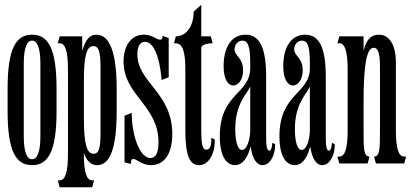

<svg xmlns="http://www.w3.org/2000/svg" viewBox="-20 -688 1736 808"><path d="M80 -116V-419C80 -489 94 -517 115 -517C136 -517 150 -489 150 -419V-116C150 -46 136 -18 115 -18C94 -18 80 -46 80 -116ZM12 -220C12 -49 48 7 115 7C182 7 218 -49 218 -220V-315C218 -486 182 -542 115 -542C48 -542 12 -486 12 -315Z M231 71H223L231 100H368L376 71H368C344 71 333 36 333 -40V-44C346 -9 363 7 389 7C444 7 471 -67 471 -220V-315C471 -465 442 -542 386 -542C357 -542 340 -522 326 -473V-535H231L223 -506H231C255 -506 266 -471 266 -395V-40C266 36 255 71 231 71ZM333 -189V-346C333 -453 344 -494 373 -494C395 -494 403 -471 403 -406V-129C403 -64 396 -41 374 -41C345 -41 333 -83 333 -189Z M558 -460C558 -340 705 -299 705 -124C705 -36 668 7 616 7C576 7 556 -19 541 -19C531 -19 531 -7 531 2L504 -5V-201L534 -213L535 -191C539 -107 571 -23 613 -23C632 -23 647 -39 647 -89C647 -245 500 -286 500 -429C500 -498 534 -542 585 -542C621 -542 638 -521 654 -521C664 -521 664 -531 664 -537L690 -528V-363L660 -351L659 -362C652 -441 629 -512 590 -512C572 -512 558 -497 558 -460Z M827 -137V-486C827 -506 875 -506 875 -506L867 -535H827V-668L795 -639C795 -582 767 -535 720 -535L712 -506H718C748 -506 760 -474 760 -395V-137C760 -26 782 7 817 7C853 7 884 -30 884 -101L869 -108C871 -74 863 -58 848 -58C832 -58 827 -82 827 -137Z M1033 -419V-402C1033 -291 905 -297 905 -114C905 -13 944 7 969 7C992 7 1019 -10 1034 -70H1035C1042 -22 1059 7 1085 7C1115 7 1138 -31 1138 -81L1126 -87C1125 -66 1120 -54 1113 -54C1104 -54 1100 -71 1100 -110V-365C1100 -487 1073 -542 1013 -542C956 -542 921 -492 921 -409C921 -295 1003 -313 1003 -392C1003 -447 967 -451 967 -481C967 -500 981 -517 1000 -517C1027 -517 1033 -484 1033 -419ZM970 -144C970 -253 1020 -293 1032 -322H1033V-140C1033 -109 1022 -57 998 -57C981 -57 970 -91 970 -144Z M1284 -419V-402C1284 -291 1156 -297 1156 -114C1156 -13 1195 7 1220 7C1243 7 1270 -10 1285 -70H1286C1293 -22 1310 7 1336 7C1366 7 1389 -31 1389 -81L1377 -87C1376 -66 1371 -54 1364 -54C1355 -54 1351 -71 1351 -110V-365C1351 -487 1324 -542 1264 -542C1207 -542 1172 -492 1172 -409C1172 -295 1254 -313 1254 -392C1254 -447 1218 -451 1218 -481C1218 -500 1232 -517 1251 -517C1278 -517 1284 -484 1284 -419ZM1221 -144C1221 -253 1271 -293 1283 -322H1284V-140C1284 -109 1273 -57 1249 -57C1232 -57 1221 -91 1221 -144Z M1408 0H1527L1535 -29C1510 -29 1510 -64 1510 -140V-258C1510 -417 1523 -487 1553 -487C1571 -487 1579 -463 1579 -410V-140C1579 -64 1579 -29 1554 -29L1562 0H1681L1689 -29H1681C1657 -29 1646 -64 1646 -140V-425C1646 -498 1619 -542 1575 -542C1541 -542 1521 -521 1510 -474V-535H1408L1400 -506H1408C1432 -506 1443 -471 1443 -395V-140C1443 -64 1432 -29 1408 -29H1400Z"/></svg>

Font: Americaine Condensed
Style: Regular
Weight: 400
Width: 3
Designer: Alan Madić
Foundry: ESAD Valence
Version: Version 0.001;Glyphs 3.1.2 (3151)